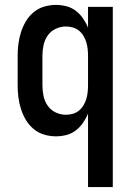

<svg xmlns="http://www.w3.org/2000/svg" viewBox="-20 -548 540 783"><path d="M339 215V-85Q331 -65 318.5 -47Q306 -29 289 -16Q272 -3 251 2.5Q230 8 208 8Q184 8 160 1Q136 -6 117 -22Q98 -38 85.5 -59Q73 -80 65.5 -103.5Q58 -127 55 -151.5Q52 -176 52 -200V-320Q52 -344 55 -368.5Q58 -393 65.5 -416.5Q73 -440 85.5 -461Q98 -482 117 -498Q136 -514 160 -521Q184 -528 208 -528Q230 -528 251 -522.5Q272 -517 289 -504Q306 -491 318.5 -473Q331 -455 339 -435V-520H440V215ZM249 -80Q263 -80 277 -84Q291 -88 302 -97Q313 -106 320.5 -118.5Q328 -131 332 -144.5Q336 -158 337.5 -172Q339 -186 339 -200V-320Q339 -334 337.5 -348Q336 -362 332 -375.5Q328 -389 320.5 -401.5Q313 -414 302 -423Q291 -432 277 -436Q263 -440 249 -440Q227 -440 207 -430.5Q187 -421 174.5 -403Q162 -385 157.5 -363.5Q153 -342 153 -320V-200Q153 -178 157.5 -156.5Q162 -135 174.5 -117Q187 -99 207 -89.5Q227 -80 249 -80Z"/></svg>

Font: Iosevka Curly Semibold
Style: Regular
Weight: 600
Monospace: yes
Designer: Belleve Invis
Foundry: Belleve Invis
Version: Version 22.1.2; ttfautohint (v1.8.4)